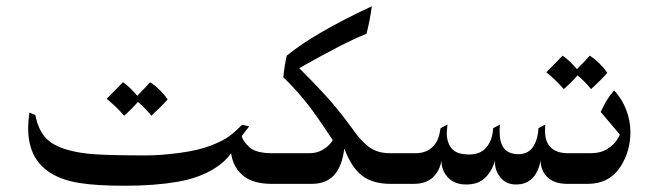

<svg xmlns="http://www.w3.org/2000/svg" viewBox="-20 -588 2096 614"><path d="M777 -184 753 -153Q757 -136 778 -117Q799 -98 851 -98H893V0H848Q775 0 743 -41Q724 -64 719 -98Q699 -70 670 -52Q620 -19 547 -6.5Q474 6 380 6Q287 6 233 -3Q129 -20 91 -87Q70 -125 70 -179Q70 -200 74 -228L93 -220Q102 -175 124 -149.5Q146 -124 192 -110Q231 -98 285 -94.5Q339 -91 448 -91Q493 -91 554 -99Q614 -107 653 -122Q692 -137 712.5 -152Q733 -167 754 -189ZM516 -270Q497 -248 464 -218Q445 -242 421 -262Q405 -243 377 -218Q351 -248 321 -272Q359 -310 373 -325Q392 -313 419 -282Q449 -312 460 -325Q476 -315 491.5 -299.5Q507 -284 516 -270Z M937 -370Q991 -316 1018 -286Q1060 -241 1107 -176Q1131 -141 1158 -119.5Q1185 -98 1228 -98H1284V0H1229Q1171 0 1137 -27Q1103 -54 1081 -113Q1074 -56 1048.5 -28Q1023 0 976 0H872Q851 0 837 -14Q823 -28 823 -49Q823 -69 837.5 -83.5Q852 -98 872 -98H968Q992 -98 1009 -107.5Q1026 -117 1035 -127.5Q1044 -138 1044 -140Q985 -229 966 -252Q925 -304 886 -341Q890 -381 897 -410Q983 -481 1169 -568Q1163 -522 1152 -480Q1083 -453 937 -370Z M1833 0H1795Q1753 0 1731 -21Q1709 -42 1709 -75Q1694 2 1630 2Q1598 2 1579.5 -21.5Q1561 -45 1563 -75Q1554 -42 1532 -20Q1510 2 1471 2Q1433 2 1412 -21Q1391 -44 1392 -75Q1386 -41 1364 -20.5Q1342 0 1302 0H1264Q1243 0 1228.5 -13.5Q1214 -27 1214 -48Q1214 -68 1229 -83Q1244 -98 1264 -98H1309Q1352 -98 1374 -131Q1382 -144 1385 -158Q1388 -172 1389 -178L1411 -190Q1408 -166 1409 -152Q1412 -126 1427.5 -110Q1443 -94 1481 -94Q1519 -94 1538 -120Q1555 -142 1557 -178L1579 -190Q1577 -175 1578 -160Q1580 -95 1638 -95Q1674 -95 1689 -126Q1700 -145 1702 -178L1724 -190Q1723 -183 1723 -167Q1723 -138 1738 -120Q1757 -98 1797 -98H1833Z M1922 -355Q1903 -333 1870 -303Q1851 -327 1827 -347Q1811 -328 1783 -303Q1757 -333 1727 -357Q1765 -395 1779 -410Q1798 -398 1825 -367Q1855 -397 1866 -410Q1882 -400 1897.5 -384.5Q1913 -369 1922 -355Z M1996 -165Q1996 -105 1965 -56Q1929 0 1859 0H1812Q1791 0 1777 -14.5Q1763 -29 1763 -50Q1763 -71 1776.5 -84.5Q1790 -98 1812 -98H1867Q1901 -98 1922 -111.5Q1943 -125 1952.5 -140Q1962 -155 1962 -158L1901 -230Q1921 -274 1944 -299Q1969 -272 1982.5 -237Q1996 -202 1996 -165Z"/></svg>

Font: Mirza
Style: Regular
Weight: 400
Designer: Arabic design by Kourosh Beigpour, Latin design by Eduardo Tunni, engineering by Lasse Fister
Version: Version 1.0010g